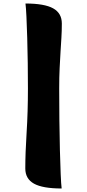

<svg xmlns="http://www.w3.org/2000/svg" viewBox="-20 -887 496 1093"><path d="M124 72Q124 -15 131.5 -132.5Q139 -250 139 -383Q139 -453 138 -528Q137 -603 135 -671.5Q133 -740 130.5 -792Q128 -844 125 -867Q233 -867 282.5 -839.5Q332 -812 332 -753Q332 -710 329.5 -671Q327 -632 324.5 -590.5Q322 -549 319.5 -498.5Q317 -448 317 -383Q317 -295 318 -204Q319 -113 321 -33Q323 47 325.5 105Q328 163 331 186Q223 186 173.5 158.5Q124 131 124 72Z"/></svg>

Font: Merienda Black
Style: Regular
Weight: 900
Designer: Eduardo Rodriguez Tunni
Foundry: Eduardo Rodriguez Tunni
Version: Version 2.001